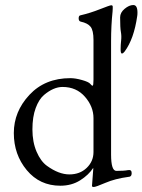

<svg xmlns="http://www.w3.org/2000/svg" viewBox="-20 -725 567 764"><path d="M458 -656Q458 -675 476 -690Q494 -705 510.5 -705Q527 -705 527 -675Q527 -666 526 -661Q513 -570 476 -520Q470 -512 465 -512Q460 -512 460 -529Q460 -546 462 -564Q464 -582 461 -598Q458 -614 458 -656ZM346 15 351 -51V-57Q333 -29 299 -7.5Q265 14 220 14Q138 14 86.5 -48Q35 -110 35 -195.5Q35 -281 97 -347.5Q159 -414 260 -414Q280 -414 306.5 -406.5Q333 -399 339 -391.5Q345 -384 348.5 -384Q352 -384 352 -408V-566Q352 -604 340.5 -618.5Q329 -633 301 -639Q293 -641 293 -652Q293 -663 300 -664Q339 -673 378 -688.5Q417 -704 422.5 -704Q428 -704 428.5 -699.5Q429 -695 428 -680Q422 -623 422 -562V-110Q422 -45 443 -45Q474 -45 489 -48Q504 -51 504 -36Q504 -21 490 -21Q438 -14 399.5 2.5Q361 19 353.5 19Q346 19 346 15ZM229 -379Q193 -379 155 -347Q135 -330 122 -295Q109 -260 109 -210Q109 -160 125.5 -121.5Q142 -83 167 -65Q214 -31 256 -31Q298 -31 325 -57Q352 -83 352 -120V-255Q352 -301 318 -340Q284 -379 229 -379Z"/></svg>

Font: EB Garamond
Style: Regular
Weight: 400
Version: Version 0.012